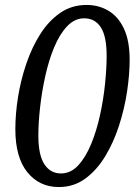

<svg xmlns="http://www.w3.org/2000/svg" viewBox="-20 -745 563 776"><path d="M218 11Q139 11 90.5 -49Q42 -109 42 -223Q42 -285 53 -353.5Q64 -422 86.5 -488Q109 -554 143 -607.5Q177 -661 223.5 -693Q270 -725 330 -725Q379 -725 418.5 -701.5Q458 -678 481 -629Q504 -580 504 -503Q504 -444 493.5 -374.5Q483 -305 461 -237Q439 -169 405 -113Q371 -57 324.5 -23Q278 11 218 11ZM226 -44Q266 -44 296 -76.5Q326 -109 348 -162Q370 -215 384 -278.5Q398 -342 404.5 -405.5Q411 -469 411 -520Q411 -598 387.5 -634.5Q364 -671 320 -671Q282 -671 251.5 -639Q221 -607 199 -554Q177 -501 163 -437.5Q149 -374 142 -311Q135 -248 135 -197Q135 -118 159.5 -81Q184 -44 226 -44Z"/></svg>

Font: Noto Serif SemiCondensed
Style: Italic
Weight: 400
Width: 4
Italic angle: -12°
Designer: Monotype Design Team
Foundry: Monotype Imaging Inc.
Version: Version 2.013